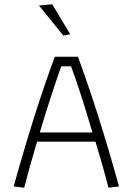

<svg xmlns="http://www.w3.org/2000/svg" viewBox="-20 -877 620 897"><path d="M162 -851 224 -857 308 -717 276 -711ZM44 -6Q141 -356 236 -612H344Q439 -356 536 -6L487 0Q460 -105 426 -215H153Q116 -89 93 0ZM412 -258Q351 -464 312 -567H266Q247 -514 218 -425.5Q189 -337 166 -258Z"/></svg>

Font: Athiti Light
Style: Regular
Weight: 300
Designer: CadsonDemak Team
Foundry: CadsonDemak
Version: Version 1.032